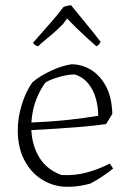

<svg xmlns="http://www.w3.org/2000/svg" viewBox="-20 -706 491 735"><path d="M237 9Q186 9 142.5 -17.5Q99 -44 73.5 -92.5Q48 -141 48 -208Q48 -256 63.5 -306Q79 -356 104 -391Q132 -415 175 -435Q218 -455 254 -460Q292 -460 327 -439.5Q362 -419 385 -377Q408 -335 410 -270L386 -231Q347 -225 273 -219Q199 -213 100 -208Q103 -148 131 -102.5Q159 -57 215 -36Q269 -33 317 -47Q365 -61 400 -80L413 -61Q395 -46 371 -30Q347 -14 325 -3Q315 0 291.5 4.5Q268 9 237 9ZM100 -237Q174 -240 240 -247Q306 -254 356 -263Q356 -296 347 -328.5Q338 -361 318 -386Q298 -411 266 -421Q240 -421 206.5 -411.5Q173 -402 154 -390Q136 -367 120 -328.5Q104 -290 100 -237ZM139 -541 126 -529Q121 -529 114 -534Q107 -539 107 -543Q133 -573 165.5 -609.5Q198 -646 223 -679Q226 -681 237 -683.5Q248 -686 252 -686L337 -582L365 -546Q365 -543 359 -536.5Q353 -530 349 -529Q336 -540 315 -559Q294 -578 272.5 -599Q251 -620 237 -635L221 -614Q204 -596 183 -578Q162 -560 139 -541Z"/></svg>

Font: Labrada Light
Style: Regular
Weight: 300
Designer: Mercedes Jáuregui
Foundry: Omnibus-Type Team
Version: Version 1.000; ttfautohint (v1.8.4.7-5d5b)